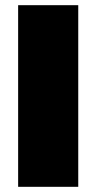

<svg xmlns="http://www.w3.org/2000/svg" viewBox="-20 -721 371 741"><path d="M50 -701H282V0H50Z"/></svg>

Font: Argentum Sans Black
Style: Regular
Weight: 900
Designer: Julieta Ulanovsky (Modified by Cristiano Sobral)
Foundry: Julieta Ulanovsky
Version: Version 1.000; ttfautohint (v1.5.65-e2d9)